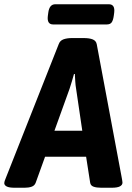

<svg xmlns="http://www.w3.org/2000/svg" viewBox="-47 -881 619 903"><path d="M22 2Q-4 2 -15.5 -4Q-27 -10 -27 -20Q-27 -27 -20 -43L229 -673Q235 -690 251.5 -696Q268 -702 292 -702H346Q374 -702 389.5 -695.5Q405 -689 408 -673L526 -43Q527 -37 528 -31Q529 -25 529 -22Q529 -11 517 -4.5Q505 2 478 2H429Q407 2 393 -3Q379 -8 377 -22L358 -144H165L121 -22Q116 -8 102 -3Q88 2 69 2ZM280 -463 209 -266H340L311 -463Q308 -480 307 -498Q306 -516 305 -533H301Q296 -516 291 -498Q286 -480 280 -463ZM203 -766Q173 -766 178 -806L180 -821Q185 -861 213 -861H465Q495 -861 490 -821L488 -806Q485 -785 478 -775.5Q471 -766 455 -766Z"/></svg>

Font: Asap Semi Condensed Semi Condensed Regular
Style: Bold Italic
Weight: 700
Width: 4
Italic angle: -6°
Designer: Pablo Cosgaya
Foundry: Omnibus-Type
Version: Version 3.001; ttfautohint (v1.8.4.7-5d5b)